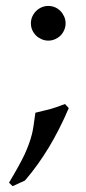

<svg xmlns="http://www.w3.org/2000/svg" viewBox="-20 -477 290 646"><path d="M142.6 -457Q154.8 -457 165.3 -452.4Q175.8 -447.8 183.6 -439.7Q191.4 -431.6 196 -421.1Q200.7 -410.6 200.7 -398.4Q200.7 -386.7 196 -376Q191.4 -365.2 183.6 -357.4Q175.8 -349.6 165 -345Q154.3 -340.3 142.6 -340.3Q130.9 -340.3 120.1 -345Q109.4 -349.6 101.3 -357.4Q93.3 -365.2 88.6 -375.7Q84 -386.2 84 -398.4Q84 -410.6 88.6 -421.1Q93.3 -431.6 101.3 -439.7Q109.4 -447.8 119.9 -452.4Q130.4 -457 142.6 -457ZM10.3 137.7Q47.9 74.7 63 42Q70.8 24.9 76.9 8.3Q83 -8.3 87.4 -25.4Q91.8 -41.5 99.1 -97.7L151.9 -110.8Q163.1 -113.8 198.7 -127L211.4 -113.3Q180.7 -41.5 144.5 18.6Q108.4 78.6 64 130.4L22.5 149.4Z"/></svg>

Font: XB Kayhan
Style: Regular
Weight: 400
Designer: Behnam
Foundry: Irmug
Version: Version 7.300 2009